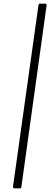

<svg xmlns="http://www.w3.org/2000/svg" viewBox="-20 -867 306 1052"><path d="M61 165Q56 165 53.5 162.5Q51 160 51 157L191 -840Q192 -844 193.5 -845.5Q195 -847 198 -847H227Q233 -847 234.5 -843.5Q236 -840 235 -835L97 158Q96 162 94.5 163.5Q93 165 89 165Z"/></svg>

Font: Libre Franklin Thin ExtraLight
Style: Italic
Weight: 250
Italic angle: -8°
Version: Version 3.000